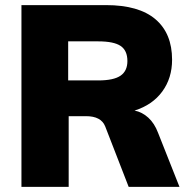

<svg xmlns="http://www.w3.org/2000/svg" viewBox="-20 -732 754 752"><path d="M683 0H484L392 -237Q376 -277 317 -277H249V0H64V-712H395Q524 -712 589 -656.5Q654 -601 654 -498Q654 -426 615.5 -373.5Q577 -321 507 -299Q537 -293 561 -271Q585 -249 599 -212ZM479 -493Q479 -534 452.5 -552Q426 -570 365 -570H247V-417H365Q425 -417 452 -435.5Q479 -454 479 -493Z"/></svg>

Font: Muli Black
Style: Regular
Weight: 900
Designer: Vernon Adams
Foundry: Vernon Adams
Version: Version 2.001